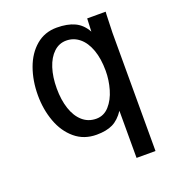

<svg xmlns="http://www.w3.org/2000/svg" viewBox="-135 -666 870 957"><g transform="rotate(-20 300.0 -187.0)"><path d="M279 10Q212 10 164.8 -29.8Q117.5 -69.5 93.8 -134.5Q70 -199.5 70 -274.5Q70 -351.5 93.5 -416.8Q117 -482 163 -521Q209 -560 273 -560Q329.5 -560 367.8 -542Q406 -524 429 -482L432 -551H530L529 -535Q526 -464 526 -440.5V186.5H425.5V-63.5Q398.5 -23 364.8 -6.5Q331 10 279 10ZM429.5 -274.5Q429.5 -338.5 412.5 -385.8Q395.5 -433 365 -458Q334.5 -483 295.5 -483Q257.5 -483 229 -456.2Q200.5 -429.5 185.2 -382.2Q170 -335 170 -274.5Q170 -213.5 185.8 -166.2Q201.5 -119 232 -92.2Q262.5 -65.5 304.5 -65.5Q345 -65.5 373.2 -97Q401.5 -128.5 415.5 -176.8Q429.5 -225 429.5 -274.5Z"/></g></svg>

Font: JuliaMono Medium
Style: Regular
Weight: 500
Monospace: yes
Designer: cormullion
Foundry: corm
Version: Version 0.054; ttfautohint (v1.8.4)